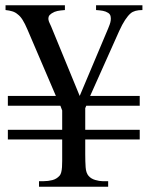

<svg xmlns="http://www.w3.org/2000/svg" viewBox="-20 -708 560 728"><path d="M509.8 -179.2V-215.8H303.2V-297.9L307.1 -307.1H509.8V-344.2H321.8L432.1 -590.8Q443.4 -615.7 454.3 -632.3Q465.3 -648.9 475.1 -657.2Q489.3 -669.9 520 -669.9V-688H344.2V-669.9Q358.9 -668.9 369.9 -667Q380.9 -665 390.1 -659.2Q397.5 -654.3 399.2 -646.7Q400.9 -639.2 399.9 -631.1Q398.9 -623 395.8 -614.7Q392.6 -606.4 390.1 -600.1L282.2 -344.2L173.8 -607.9Q171.4 -613.8 168.2 -620.1Q165 -626.5 163.8 -632.8Q162.6 -639.2 164.8 -645.3Q167 -651.4 175.8 -657.2Q186.5 -664.1 197.3 -666.3Q208 -668.5 226.1 -669.9V-688H1V-669.9Q15.1 -668.5 26.6 -665Q38.1 -661.6 46.9 -653.8Q56.6 -647 65.7 -632.6Q74.7 -618.2 84 -596.2L191.9 -344.2H9.8V-307.1H209L215.8 -289.1V-215.8H9.8V-179.2H215.8V-124Q215.8 -110.8 215.8 -98.1Q215.8 -85.4 215.1 -74.5Q214.4 -63.5 212.2 -54.9Q210 -46.4 206.1 -42Q194.8 -29.3 178.5 -25.1Q162.1 -21 145 -21H127.9V0H390.1V-21H369.1Q356.9 -21 341.1 -25.6Q325.2 -30.3 315.9 -41Q306.2 -52.2 304.7 -73.7Q303.2 -95.2 303.2 -124V-179.2Z"/></svg>

Font: Galatia SIL
Style: Regular
Weight: 400
Designer: Development by SIL's NRSI team
Version: Version 2.1